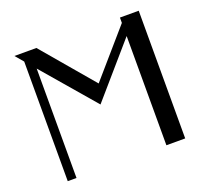

<svg xmlns="http://www.w3.org/2000/svg" viewBox="-124 -876 1102 1026"><g transform="rotate(-20 427.0 -363.0)"><path d="M427.7 -434.1 654.8 -695.8V-726.1H761.7V0H654.8V-621.1L398.4 -325.2L143.6 -622.1V0H93.8V-680.2L54.7 -726.1H179.7Z"/></g></svg>

Font: Federo
Style: Regular
Weight: 400
Designer: Olexa M. Volochay | Cyreal.org
Foundry: Olexa M. Volochay | Cyreal.org
Version: Version 1.000